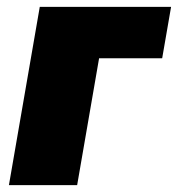

<svg xmlns="http://www.w3.org/2000/svg" viewBox="-20 -540 519 560"><path d="M6 0H205L269 -370H453L479 -520H96Z"/></svg>

Font: Fixel Display 20240404 Black
Style: Italic
Weight: 900
Italic angle: -10°
Designer: AlfaBravo + MacPaw
Foundry: Kyrylo Tkachov, Marchela Mozhyna, Serhii Makarenko, Maria Weinstein, Zakhar Kryvoshyya
Version: Version 1.211;Glyphs 3.2 (3225)